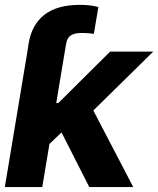

<svg xmlns="http://www.w3.org/2000/svg" viewBox="-21 -754 638 774"><path d="M161.1 -157.2 191.9 -338.4H213.9L422.9 -545.9H596.7L316.9 -271H280.3ZM-1.5 0 89.4 -545.9H240.2L149.4 0ZM338.9 0 218.3 -237.3 336.4 -344.7 516.1 0ZM89.4 -545.9 94.2 -577.6Q106.9 -655.3 158.4 -694.8Q210 -734.4 299.3 -734.4Q321.8 -734.4 341.3 -732.2Q360.8 -730 375.5 -725.6L357.4 -617.7Q346.2 -619.1 335.2 -620.1Q324.2 -621.1 313.5 -621.1Q279.8 -621.6 264.4 -611.3Q249 -601.1 245.6 -577.6L240.2 -545.9Z"/></svg>

Font: Inter Tight
Style: Bold Italic
Weight: 700
Italic angle: -9.39999°
Designer: Rasmus Andersson
Foundry: rsms
Version: Version 3.004